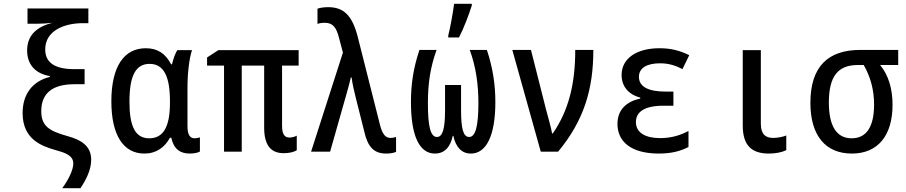

<svg xmlns="http://www.w3.org/2000/svg" viewBox="-20 -805 4810 1019"><path d="M310 194H407C437 149 464 96 464 43C464 -33 407 -64 337 -83C242 -110 199 -135 199 -215C199 -310 258 -358 375 -358H429V-438H375C263 -438 220 -478 220 -543C220 -642 321 -682 419 -682H449V-760H126V-679H175C204 -679 233 -681 258 -684C180 -664 124 -622 124 -537C124 -466 164 -415 245 -401V-397C149 -373 100 -302 100 -205C100 -63 205 -29 273 -9C324 5 369 19 369 63C369 97 343 150 310 194Z M746 10C810 10 854 -23 882 -74H889C902 -14 936 10 987 10C1011 10 1033 5 1041 -1V-76C1033 -73 1022 -71 1013 -71C988 -71 975 -90 975 -136V-339C975 -416 984 -493 999 -539H921C909 -520 899 -490 893 -464H888C858 -521 816 -549 754 -549C638 -549 571 -452 571 -267C571 -86 636 10 746 10ZM772 -71C698 -71 667 -134 667 -265C667 -401 699 -466 774 -466C850 -466 882 -398 882 -268V-259C882 -134 848 -71 772 -71Z M1485 8C1515 8 1541 2 1555 -8V-85C1544 -79 1530 -75 1516 -75C1490 -75 1477 -93 1477 -138V-457H1565V-539H1139L1079 -500V-457H1169V0H1263V-457H1382V-127C1382 -38 1415 8 1485 8Z M2030 10C2050 10 2069 7 2082 1V-78C2074 -75 2063 -73 2053 -73C2026 -73 2010 -92 1997 -141L1878 -612C1849 -723 1804 -767 1722 -767C1699 -767 1680 -764 1665 -759V-678C1675 -682 1688 -684 1704 -684C1747 -684 1765 -659 1779 -605L1800 -526L1631 0H1732L1820 -310C1827 -335 1836 -366 1842 -394H1846C1850 -361 1860 -319 1869 -283L1913 -108C1932 -23 1966 10 2030 10Z M2359 -617V-606H2416C2443 -658 2469 -729 2484 -776V-785H2390C2386 -750 2369 -652 2359 -617ZM2288 10C2339 10 2370 -24 2383 -84H2386C2399 -23 2431 10 2479 10C2562 10 2609 -87 2609 -263C2609 -358 2595 -447 2564 -540H2473C2506 -451 2519 -356 2519 -259C2519 -137 2504 -78 2470 -78C2438 -78 2427 -124 2427 -221V-354H2342V-221C2342 -124 2330 -78 2299 -78C2264 -78 2251 -136 2251 -259C2251 -362 2264 -449 2297 -540H2206C2174 -444 2161 -359 2161 -263C2161 -86 2205 10 2288 10Z M2850 0H2942C3078 -164 3129 -329 3129 -540H3033C3033 -362 2999 -220 2914 -97H2910C2905 -128 2890 -178 2878 -224L2798 -540H2699Z M3477 10C3543 10 3592 -3 3634 -25V-110C3595 -89 3546 -72 3484 -72C3408 -72 3355 -99 3355 -157C3355 -211 3400 -244 3502 -244H3554V-319H3511C3421 -319 3371 -345 3371 -397C3371 -443 3411 -469 3483 -469C3527 -469 3562 -459 3602 -438L3638 -512C3588 -537 3540 -549 3480 -549C3360 -549 3279 -496 3279 -407C3279 -348 3314 -304 3378 -287V-282C3305 -266 3257 -223 3257 -147C3257 -56 3326 10 3477 10Z M4061 10C4097 10 4131 3 4153 -8V-86C4139 -80 4110 -73 4084 -73C4042 -73 4018 -93 4018 -149V-539H3922V-139C3922 -32 3970 10 4061 10Z M4501 10C4638 10 4717 -84 4717 -249C4717 -334 4695 -407 4651 -460H4747V-540H4545C4375 -540 4281 -452 4281 -259C4281 -86 4361 10 4501 10ZM4500 -71C4420 -71 4379 -136 4379 -261C4379 -400 4427 -460 4533 -460H4564C4600 -397 4619 -328 4619 -250C4619 -136 4581 -71 4500 -71Z"/></svg>

Font: Noto Sans Mono Condensed Medium
Style: Regular
Weight: 500
Width: 3
Designer: Monotype Design Team
Foundry: Monotype Imaging Inc.
Version: Version 2.014